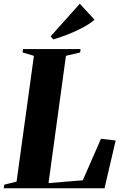

<svg xmlns="http://www.w3.org/2000/svg" viewBox="-41 -1005 649 1025"><path d="M-21 0 -18.5 -19 47.5 -35.5 140 -707 79.5 -725 82 -743H389L387 -725L311 -707L218 -27.5L401 -42.5L498 -264L576.5 -255L517 0ZM244 -794.5 229 -810.5 385 -985 464 -899.5Q435 -875.5 397.5 -856Q360 -836.5 320.5 -821Q281 -805.5 244 -794.5Z"/></svg>

Font: Merriweather 144pt ExtraBold
Style: Italic
Weight: 800
Italic angle: -7.8°
Version: Version 2.101